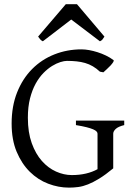

<svg xmlns="http://www.w3.org/2000/svg" viewBox="-20 -860 623 895"><path d="M508.8 -580.1Q512.2 -577.6 507.8 -570.6Q503.4 -563.5 495.4 -554.7Q487.3 -545.9 477.8 -537.4Q468.3 -528.8 461.9 -522.9L445.8 -525.9Q429.7 -541 412.6 -551Q395.5 -561 376.7 -566.4Q357.9 -571.8 336.9 -574Q315.9 -576.2 292 -576.2Q279.8 -576.2 261.5 -570.6Q243.2 -564.9 222.9 -552.5Q202.6 -540 182.6 -519.8Q162.6 -499.5 146.2 -470Q129.9 -440.4 119.9 -401.1Q109.9 -361.8 109.9 -311Q109.9 -243.2 127.9 -192.9Q146 -142.6 175.3 -109.6Q204.6 -76.7 241.2 -60.3Q277.8 -43.9 314.9 -43.9Q350.6 -43.9 380.6 -51Q410.6 -58.1 434.6 -71.3V-236.8Q434.6 -242.2 429.9 -247.3Q425.3 -252.4 413.8 -257.3Q402.3 -262.2 383.1 -267.1Q363.8 -272 334 -276.9V-297.9H559.1V-276.9Q531.2 -270 519.5 -259Q507.8 -248 507.8 -236.8V-75.2Q471.7 -45.4 443.1 -27.8Q414.6 -10.3 390.6 -0.7Q366.7 8.8 345.2 11.7Q323.7 14.6 301.8 14.6Q252.4 14.6 204.6 -3.7Q156.7 -22 118.9 -59.3Q81.1 -96.7 57.6 -152.6Q34.2 -208.5 34.2 -284.2Q34.2 -365.2 59.8 -429.4Q85.4 -493.7 129.9 -538.3Q174.3 -583 233.6 -606.4Q293 -629.9 359.9 -629.9Q376 -629.9 395.3 -626.5Q414.6 -623 434.6 -616.7Q454.6 -610.4 473.9 -601.1Q493.2 -591.8 508.8 -580.1ZM466.8 -689.5Q460.9 -680.2 457.5 -675.8Q454.1 -671.4 445.8 -667.5L312 -769L179.7 -667.5Q175.8 -669.4 173.1 -671.4Q170.4 -673.3 168.2 -675.8Q166 -678.2 163.6 -681.6Q161.1 -685.1 157.7 -689.5L286.6 -840.3H338.9Z"/></svg>

Font: Noto Serif Devanagari
Style: Bold
Weight: 700
Designer: Monotype Design Team
Foundry: Monotype Imaging Inc.
Version: Version 1.01